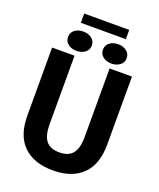

<svg xmlns="http://www.w3.org/2000/svg" viewBox="-181 -1127 1037 1249"><g transform="rotate(20 337.5 -502.5)"><path d="M181.6 -952.6V-1016.6H493.2V-952.6ZM134.8 -837.9Q134.8 -869.1 158.4 -887Q182.1 -904.8 216.8 -904.8Q251.5 -904.8 275.4 -886.7Q299.3 -868.7 299.3 -837.9Q299.3 -807.1 275.4 -789.1Q251.5 -771 216.8 -771Q182.1 -771 158.4 -789.1Q134.8 -807.1 134.8 -837.9ZM458.5 -771Q423.8 -771 400.1 -789.1Q376.5 -807.1 376.5 -837.9Q376.5 -869.1 400.1 -887Q423.8 -904.8 458.5 -904.8Q492.7 -904.8 516.6 -886.7Q540.5 -868.7 540.5 -837.9Q540.5 -807.1 516.6 -789.1Q492.7 -771 458.5 -771ZM613.8 -266.6Q613.8 -128.9 541.3 -58.3Q468.8 12.2 337.4 12.2Q206.1 12.2 133.5 -58.3Q61 -128.9 61 -266.6V-737.3H216.3V-264.2Q216.3 -185.5 245.1 -148.9Q273.9 -112.3 337.4 -112.3Q400.9 -112.3 429.9 -148.9Q459 -185.5 459 -264.2V-737.3H613.8Z"/></g></svg>

Font: Epilogue
Style: Bold
Weight: 700
Designer: Tyler Finck
Foundry: Etcetera Type Co
Version: Version 2.112